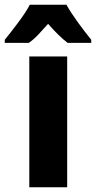

<svg xmlns="http://www.w3.org/2000/svg" viewBox="-65 -786 403 806"><path d="M217 0H58V-549H217ZM214 -766H60Q44 -735 11 -691Q-22 -647 -45 -619V-606H56Q76 -620 95 -640Q114 -660 137 -686Q182 -634 219 -606H318V-619Q292 -651 262.5 -691.5Q233 -732 214 -766Z"/></svg>

Font: Noto Sans Display SemiCondensed Extra
Style: Regular
Weight: 800
Width: 4
Designer: Monotype Design Team
Foundry: Monotype Imaging Inc.
Version: Version 1.900